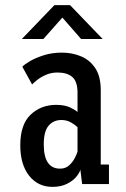

<svg xmlns="http://www.w3.org/2000/svg" viewBox="-20 -717 490 748"><path d="M184.5 11Q127.5 11 93.2 -32.8Q59 -76.5 59 -151Q59 -232 99.2 -270.2Q139.5 -308.5 199 -308.5Q232.5 -308.5 254 -298Q275.5 -287.5 282 -280.5V-355.5Q282 -399.5 261.8 -417Q241.5 -434.5 204 -434.5Q179.5 -434.5 159 -425.5Q138.5 -416.5 124.5 -405.2Q110.5 -394 105 -388L67 -457Q75 -466 97.2 -479Q119.5 -492 151.5 -502Q183.5 -512 221 -512Q262 -512 296.5 -497.2Q331 -482.5 351.8 -450.5Q372.5 -418.5 372.5 -366V-76H404.5V0H300L293 -56Q290 -43.5 276.8 -27.8Q263.5 -12 240.2 -0.5Q217 11 184.5 11ZM214 -60Q236 -60 250.2 -73.5Q264.5 -87 272.2 -103Q280 -119 282 -126.5V-221.5Q275.5 -228.5 258.2 -239Q241 -249.5 219 -249.5Q188.5 -249.5 169.5 -227.5Q150.5 -205.5 150.5 -154.5Q150.5 -60 214 -60ZM65 -565 192 -697H253L380 -565H296L223 -648.5L149 -565Z"/></svg>

Font: Trispace Condensed
Style: Regular
Weight: 400
Width: 3
Designer: Tyler Finck
Foundry: Etcetera Type Company
Version: Version 1.210; ttfautohint (v1.8.3)